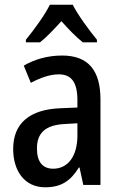

<svg xmlns="http://www.w3.org/2000/svg" viewBox="-20 -786 513 816"><path d="M289 -766H192C171 -723 126 -661 90 -617V-606H150C177 -627 209 -661 241 -696C272 -661 303 -629 332 -606H392V-617C357 -660 312 -721 289 -766ZM244 -550C183 -550 127 -534 81 -507L111 -434C153 -456 192 -470 230 -470C283 -470 309 -437 309 -360V-329L237 -326C106 -321 36 -262 36 -153C36 -60 84 10 172 10C240 10 280 -17 315 -74H318L334 0H407V-363C407 -486 356 -550 244 -550ZM256 -259 309 -262V-210C309 -120 267 -69 206 -69C163 -69 137 -96 137 -155C137 -220 172 -255 256 -259Z"/></svg>

Font: Noto Sans Thai Cond Med
Style: Regular
Weight: 500
Width: 3
Designer: Monotype Design Team
Foundry: Monotype Imaging Inc.
Version: Version 2.002